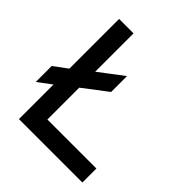

<svg xmlns="http://www.w3.org/2000/svg" viewBox="-193 -824 949 949"><g transform="rotate(45 281.0 -350.0)"><path d="M93 0V-241.5L22 -188.5V-300L93 -352.5V-700H194V-432L320.5 -528V-417L194 -320.5V-98H536.5V0Z"/></g></svg>

Font: Overpass Medium
Style: Regular
Weight: 500
Designer: Delve Withrington, Dave Bailey, Thomas Jockin
Foundry: Delve Fonts LLC
Version: Version 4.000